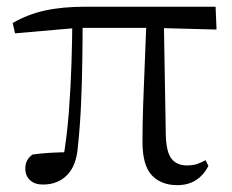

<svg xmlns="http://www.w3.org/2000/svg" viewBox="-20 -537 691 572"><path d="M108 12.8Q83.1 12.8 69.3 -0.4Q55.4 -13.7 55.4 -34.1Q55.4 -49.2 60.9 -59.2Q66.4 -69.2 77.1 -76.7Q101.6 -80.1 129.7 -81.8Q157.7 -83.5 191 -83.6L167.1 -56.8Q179.7 -131.3 185.2 -204.1Q190.7 -276.8 192.9 -346.5Q195.1 -416.2 195.6 -482H226.2Q226.2 -419.6 225.2 -354.8Q224.2 -290 221.4 -226Q218.6 -162 212.2 -101.6Q208 -44.2 180.2 -15.7Q152.4 12.8 108 12.8ZM24.8 -437.7 17.8 -468.5Q62.4 -494.2 113.7 -505.6Q165 -517 236.1 -517H622.3L625.1 -448.9L437.6 -454H211.8ZM508 14.6Q460.2 14.6 432.3 -14.8Q404.5 -44.3 404.5 -114.1Q404.5 -163.3 406.4 -222.9Q408.4 -282.5 411.3 -348.6Q414.2 -414.7 416.6 -482H468L474 -131.8Q476 -81.3 492 -62.8Q508.1 -44.2 535.9 -44.2Q554.9 -44.2 567.4 -48.5Q579.9 -52.8 592.3 -59.8L600.9 -42.5Q586.7 -15 563.5 -0.2Q540.4 14.6 508 14.6Z"/></svg>

Font: Noto Serif HK
Style: Regular
Weight: 200
Designer: Ryoko NISHIZUKA 西塚涼子 (kana & ideographs); Frank Grießhammer (Latin, Greek & Cyrillic); Wenlong ZHANG 张文龙 (bopomofo); San
Foundry: Adobe
Version: Version 2.001;hotconv 1.1.0;makeotfexe 2.6.0